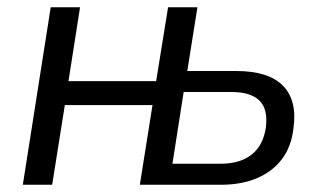

<svg xmlns="http://www.w3.org/2000/svg" viewBox="-20 -510 891 530"><path d="M43 0 120 -490H201L169 -286H411L444 -490H525L497 -314H632Q721 -314 761 -273.5Q801 -233 790 -155Q784 -105 758.5 -71Q733 -37 690 -18.5Q647 0 590 0H366L401 -220H159L124 0ZM456 -58H589Q643 -58 675 -83.5Q707 -109 714 -159Q720 -210 695.5 -233Q671 -256 620 -256H487Z"/></svg>

Font: Nunito Sans 10pt SemiCondensed
Style: Italic
Weight: 400
Width: 4
Italic angle: -9°
Designer: Vernon Adams
Foundry: Vernon Adams
Version: Version 3.101;gftools[0.9.27]